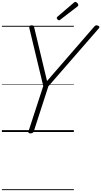

<svg xmlns="http://www.w3.org/2000/svg" viewBox="-20 -1398 1072 2033"><path d="M302 14Q275 14 281 -5L438 -487L291 -1099Q287 -1115 294 -1122.5Q301 -1130 314 -1130Q329 -1130 334 -1124.5Q339 -1119 342 -1108L478 -540L974 -1112Q985 -1125 993.5 -1129Q1002 -1133 1015 -1127Q1028 -1124 1031.5 -1115.5Q1035 -1107 1024 -1095L492 -484L337 -5Q330 14 302 14ZM606 -1183Q598 -1183 589.5 -1191.5Q581 -1200 581 -1207Q581 -1210 582 -1213Q583 -1216 587 -1220L761 -1369Q766 -1372 769 -1375Q772 -1378 777 -1378Q784 -1378 791.5 -1372.5Q799 -1367 804 -1359.5Q809 -1352 809 -1345Q809 -1341 807.5 -1337.5Q806 -1334 801 -1330L619 -1190Q615 -1187 612 -1185Q609 -1183 606 -1183ZM0 605H762V615H0ZM0 -20H762V0H0ZM0 -505H762V-500H0ZM0 -1125H762V-1115H0Z"/></svg>

Font: Playwrite CU Guides
Style: Regular
Weight: 400
Designer: Veronika Burian, José Scaglione
Foundry: TypeTogether
Version: Version 1.003